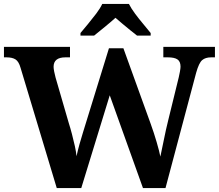

<svg xmlns="http://www.w3.org/2000/svg" viewBox="-20 -951 1107 971"><path d="M84 -608Q75 -640 58.5 -650.5Q42 -661 13 -661H0V-714H334V-661H311Q251 -661 251 -613Q251 -605 254 -589Q257 -573 261 -559L328 -328Q336 -303 344 -272.5Q352 -242 358.5 -212.5Q365 -183 367 -161Q374 -193 382 -221.5Q390 -250 399 -279L531 -707H604L742 -325Q759 -278 772.5 -231.5Q786 -185 791 -159Q799 -195 809 -245.5Q819 -296 831 -344L884 -560Q887 -572 890 -589Q893 -606 893 -614Q893 -640 877.5 -650.5Q862 -661 829 -661H806V-714H1067V-661H1048Q1019 -661 1002.5 -647Q986 -633 972 -583L817 0H703L535 -469L391 0H267ZM387 -784Q403 -803 424.5 -829Q446 -855 466.5 -882Q487 -909 497 -931H632Q643 -909 663 -882Q683 -855 705 -829Q727 -803 742 -784V-771H673Q659 -782 639 -798Q619 -814 599 -831Q579 -848 564 -861Q542 -841 509.5 -814.5Q477 -788 456 -771H387Z"/></svg>

Font: Noto Serif Thai
Style: Bold
Weight: 700
Designer: Monotype Design Team
Foundry: Monotype Imaging Inc.
Version: Version 2.002; ttfautohint (v1.8.4.7-5d5b)